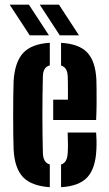

<svg xmlns="http://www.w3.org/2000/svg" viewBox="-20 -791 464 820"><path d="M38.2 -152Q37.2 -176.1 36.7 -214.9Q36.2 -253.7 36.2 -297.5Q36.2 -341.3 36.7 -381.1Q37.2 -420.9 38.2 -446.3Q43.7 -527.6 79.7 -565.6Q115.7 -603.6 192.7 -608.3V-511.8Q177.7 -507.7 170.7 -496.4Q163.7 -485.1 163.1 -464.9Q162.1 -424 161.6 -383.2Q161.1 -342.4 161.1 -301.6Q161.1 -260.7 161.6 -220.2Q162.1 -179.8 163.1 -139.1Q163.7 -117.2 170.7 -105.2Q177.6 -93.2 192.7 -88.6V8.5Q114.5 3.2 78.5 -34.3Q42.5 -71.9 38.2 -152ZM240.8 8.5V-88.2Q254.7 -92.9 261.4 -105Q268.2 -117.1 269.3 -139.1Q270.3 -153.1 270.2 -175.4Q270.2 -197.7 269 -224.9H390.6Q391.7 -214.6 392.2 -192Q392.6 -169.5 391.6 -152Q388 -71.5 352.8 -33.7Q317.6 4.1 240.8 8.5ZM207.2 -278.4V-365.2H270Q270.3 -388.4 270.2 -408.8Q270 -429.3 269.8 -444Q269.5 -458.8 269.3 -464.9Q268.4 -484.4 261.5 -495.6Q254.6 -506.9 240.8 -511.4V-608.1Q317.6 -603.6 352.6 -566.7Q387.6 -529.7 391.6 -451.1Q392.1 -438.8 392.4 -410.4Q392.7 -382 392.5 -346.8Q392.2 -311.7 390.6 -278.4ZM107 -640 21.3 -771.1H103.4L189.1 -640ZM235.4 -640 149.7 -771.1H231.8L317.4 -640Z"/></svg>

Font: Big Shoulders Stencil Thin
Style: Regular
Weight: 100
Designer: Patric King
Foundry: XO Type Co
Version: Version 2.001